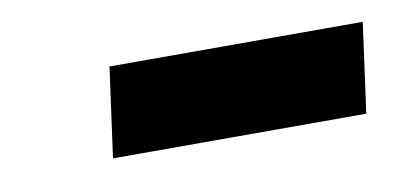

<svg xmlns="http://www.w3.org/2000/svg" viewBox="-29 -394 452 215"><g transform="rotate(-10 197.0 -286.0)"><path d="M87 -235 101 -337H389L375 -235Z"/></g></svg>

Font: Lexend
Style: Italic
Weight: 400
Italic angle: -8.13011°
Designer: Bonnie Shaver-Troup, Thomas Jockin
Foundry: Lexend
Version: Version 1.007